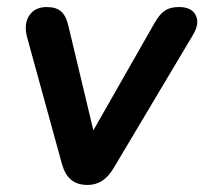

<svg xmlns="http://www.w3.org/2000/svg" viewBox="-20 -517 580 545"><path d="M229 8Q199 8 181.5 -7Q164 -22 156 -51L57 -411Q47 -449 63 -473Q79 -497 113 -497Q139 -497 153.5 -484.5Q168 -472 175 -440L245 -147L420 -454Q434 -478 449 -487.5Q464 -497 488 -497Q524 -497 535.5 -474Q547 -451 529 -420L302 -39Q274 8 229 8Z"/></svg>

Font: Nunito
Style: Bold Italic
Weight: 700
Italic angle: -9°
Designer: Vernon Adams
Foundry: Vernon Adams
Version: Version 3.601; ttfautohint (v1.8.2.53-6de2)